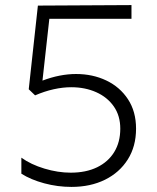

<svg xmlns="http://www.w3.org/2000/svg" viewBox="-20 -720 618 755"><path d="M261 15Q206.5 15 153.8 0.8Q101 -13.5 64 -37V-100Q101.5 -73 154.8 -57Q208 -41 258 -41Q318 -41 361.8 -62.2Q405.5 -83.5 429.2 -122.2Q453 -161 453 -214Q453 -265 427.5 -301.5Q402 -338 358.2 -357.5Q314.5 -377 260 -377Q227 -377 191 -369Q155 -361 118 -345L93 -369L129 -698L497 -700V-646H174L147 -403Q181 -416 214.2 -422.5Q247.5 -429 279 -429Q344.5 -429 398 -403.5Q451.5 -378 483.2 -329.8Q515 -281.5 515 -214Q515 -144.5 482.5 -93Q450 -41.5 392.8 -13.2Q335.5 15 261 15Z"/></svg>

Font: Geologica-Sharp
Style: Regular
Weight: 100
Designer: Sindre Bremnes, Frode Helland
Foundry: Monokrom Skriftforlag AS
Version: Version 1.010;gftools[0.9.28]